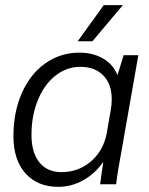

<svg xmlns="http://www.w3.org/2000/svg" viewBox="-20 -714 578 744"><path d="M32 -186Q32 -279 64.5 -353Q97 -427 155.5 -468.5Q214 -510 288 -510Q340 -510 379 -487.5Q418 -465 434 -425H436L459 -500H516L450 -124Q436 -51 430 0H368Q376 -61 380 -84H378Q347 -40 301.5 -15Q256 10 206 10Q125 10 78.5 -42.5Q32 -95 32 -186ZM394 -200 409 -287Q413 -307 413 -329Q413 -388 380.5 -421.5Q348 -455 291 -455Q238 -455 194.5 -420.5Q151 -386 126.5 -325.5Q102 -265 102 -191Q102 -123 132.5 -85Q163 -47 218 -47Q285 -47 333.5 -89.5Q382 -132 394 -200ZM382 -694H456L338 -554H281Z"/></svg>

Font: Sarabun Light
Style: Italic
Weight: 300
Italic angle: -10°
Designer: Suppakit Chalermlarp | Katatrad Co.,Ltd.
Foundry: Cadson Demak Co.,Ltd.
Version: Version 1.000; ttfautohint (v1.6)